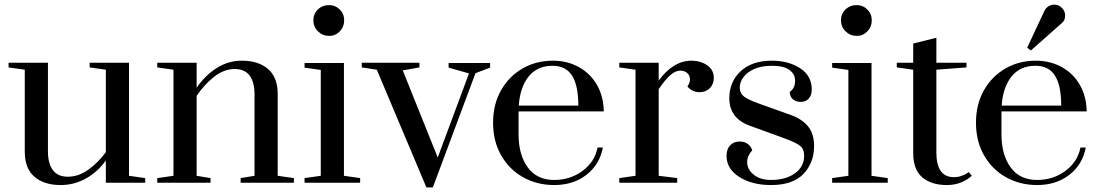

<svg xmlns="http://www.w3.org/2000/svg" viewBox="-20 -789 4750 829"><path d="M87 -133V-488L17 -498V-518H187V-135Q187 -84 208 -55Q229 -26 273 -26Q319 -26 361.5 -56.5Q404 -87 437 -132V-488L367 -498V-518H537V-30L607 -20V0H437V-96Q401 -46 350.5 -18Q300 10 242 10Q170 10 128.5 -26Q87 -62 87 -133Z M659 -20 729 -30V-488L659 -498V-518H829V-410Q866 -464 916 -495.5Q966 -527 1024 -527Q1096 -527 1137.5 -491Q1179 -455 1179 -384V-30L1249 -20V0H1019V-20L1079 -30V-382Q1079 -434 1058 -462.5Q1037 -491 993 -491Q947 -491 904.5 -457.5Q862 -424 829 -375V-30L889 -20V0H659Z M1333 -701Q1333 -729 1352.5 -748Q1372 -767 1401 -767Q1428 -767 1447 -748Q1466 -729 1466 -701Q1466 -673 1447 -653.5Q1428 -634 1401 -634Q1373 -634 1353 -653.5Q1333 -673 1333 -701ZM1295 0V-20L1365 -30V-487L1295 -497V-517H1465V-30L1535 -20V0Z M1821 20 1607 -488 1542 -498V-518H1791V-498L1719 -485L1870 -109L2005 -472L1917 -497V-517H2096V-497L2033 -473L1849 20Z M2109 -259Q2109 -339 2143.5 -399.5Q2178 -460 2236.5 -493.5Q2295 -527 2367 -527Q2430 -527 2480 -499Q2530 -471 2558 -421.5Q2586 -372 2587 -308H2219V-209Q2219 -121 2258.5 -66.5Q2298 -12 2373 -12Q2442 -12 2495 -51Q2548 -90 2560 -152H2583Q2569 -78 2512 -34Q2455 10 2373 10Q2299 10 2239 -23.5Q2179 -57 2144 -118Q2109 -179 2109 -259ZM2477 -333Q2477 -420 2450 -462.5Q2423 -505 2366 -505Q2299 -505 2262 -458Q2225 -411 2220 -333Z M2654 -20 2724 -30V-488L2654 -498V-518H2824V-441Q2887 -527 2966 -527Q3004 -527 3033 -507.5Q3062 -488 3062 -452Q3062 -426 3045 -408.5Q3028 -391 3000 -391Q2968 -391 2948 -416Q2959 -430 2959 -446Q2959 -463 2947.5 -473.5Q2936 -484 2917 -484Q2896 -484 2874 -464.5Q2852 -445 2824 -404V-30L2904 -20V0H2654Z M3117 -116Q3117 -145 3132.5 -161.5Q3148 -178 3174 -178Q3194 -178 3208 -168Q3222 -158 3228 -140Q3206 -116 3206 -89Q3206 -58 3234 -35Q3262 -12 3309 -12Q3372 -12 3412 -40.5Q3452 -69 3452 -117Q3452 -145 3435 -159Q3418 -173 3369 -191L3218 -246Q3129 -278 3129 -365Q3129 -436 3178 -481.5Q3227 -527 3313 -527Q3384 -527 3434.5 -494.5Q3485 -462 3485 -402Q3485 -378 3472 -363.5Q3459 -349 3438 -349Q3417 -349 3403.5 -360.5Q3390 -372 3390 -392Q3403 -402 3408 -413.5Q3413 -425 3413 -441Q3413 -469 3388.5 -487Q3364 -505 3313 -505Q3269 -505 3237.5 -491.5Q3206 -478 3190 -456Q3174 -434 3174 -411Q3174 -387 3191.5 -373Q3209 -359 3256 -342L3396 -292Q3445 -274 3470 -242Q3495 -210 3495 -159Q3495 -86 3449 -38Q3403 10 3309 10Q3227 10 3172 -25Q3117 -60 3117 -116Z M3611 -701Q3611 -729 3630.5 -748Q3650 -767 3679 -767Q3706 -767 3725 -748Q3744 -729 3744 -701Q3744 -673 3725 -653.5Q3706 -634 3679 -634Q3651 -634 3631 -653.5Q3611 -673 3611 -701ZM3573 0V-20L3643 -30V-487L3573 -497V-517H3743V-30L3813 -20V0Z M3923 -128V-488L3852 -498V-518H3923V-601L4023 -626V-518H4153V-498L4023 -488V-130Q4023 -24 4099 -24Q4115 -24 4129.5 -29Q4144 -34 4152.5 -39Q4161 -44 4163 -46L4176 -30Q4131 10 4068 10Q4002 10 3962.5 -23Q3923 -56 3923 -128Z M4194 -259Q4194 -339 4228.5 -399.5Q4263 -460 4321.5 -493.5Q4380 -527 4452 -527Q4515 -527 4565 -499Q4615 -471 4643 -421.5Q4671 -372 4672 -308H4304V-209Q4304 -121 4343.5 -66.5Q4383 -12 4458 -12Q4527 -12 4580 -51Q4633 -90 4645 -152H4668Q4654 -78 4597 -34Q4540 10 4458 10Q4384 10 4324 -23.5Q4264 -57 4229 -118Q4194 -179 4194 -259ZM4562 -333Q4562 -420 4535 -462.5Q4508 -505 4451 -505Q4384 -505 4347 -458Q4310 -411 4305 -333ZM4415 -583 4489 -741Q4494 -753 4506 -761Q4518 -769 4532 -769Q4551 -769 4565 -755Q4579 -741 4579 -722Q4579 -699 4562 -687L4431 -571Z"/></svg>

Font: Prata
Style: Regular
Weight: 400
Designer: Ivan Petrov
Foundry: Cyreal
Version: Version 2.000